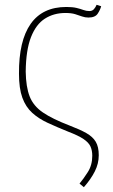

<svg xmlns="http://www.w3.org/2000/svg" viewBox="-20 -571 472 799"><path d="M59 -264Q58 -401 107.5 -471.5Q157 -542 256 -542Q282 -542 298.5 -538Q315 -534 327 -529.5Q339 -525 352 -525Q364 -525 371 -533Q378 -541 382 -551L401 -545Q397 -530 386.5 -514Q376 -498 348 -498Q334 -498 321.5 -502.5Q309 -507 293 -512Q277 -517 252 -517Q204 -517 167 -493.5Q130 -470 109 -416.5Q88 -363 87 -273Q88 -209 103.5 -169.5Q119 -130 158.5 -103Q198 -76 271 -48Q313 -32 339.5 -17Q366 -2 378.5 19Q391 40 391 75Q391 110 374.5 142.5Q358 175 329 208L311 193Q327 174 345.5 145Q364 116 364 77Q364 55 356.5 38.5Q349 22 327.5 7.5Q306 -7 264 -23Q217 -42 179 -59.5Q141 -77 114 -101.5Q87 -126 73 -164.5Q59 -203 59 -264Z"/></svg>

Font: Noto Serif Thin
Style: Regular
Weight: 100
Designer: Monotype Design Team
Foundry: Monotype Imaging Inc.
Version: Version 2.015